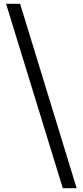

<svg xmlns="http://www.w3.org/2000/svg" viewBox="-20 -813 438 1012"><path d="M311 179 12 -793H86L384 179Z"/></svg>

Font: `n[OS CN
Style: <[WOS[P|ûg*[NI>           
Weight: 700
Designer: Ryoko NISHIZUKA ¬âXZm¬º[P (kana & ideographs); Frank Grie√ühammer (Latin, Greek & Cyrillic); Wenlong ZHANG _ e¬á¬ü¬ô (b
Foundry: Adobe Systems Incorporated
Version: Version 1.00 April 7, 2017, initial release